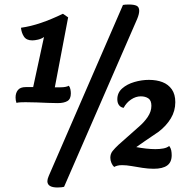

<svg xmlns="http://www.w3.org/2000/svg" viewBox="-20 -740 832 851"><path d="M235 91Q190 91 190 63Q190 54 196 40L525 -718Q530 -719 535.5 -719.5Q541 -720 551 -720Q574 -720 585.5 -714.5Q597 -709 597 -692Q597 -686 595 -677Q593 -668 588 -656L264 88Q262 89 253 90Q244 91 235 91ZM236 -283Q216 -283 192.5 -284Q169 -285 143.5 -286Q118 -287 93 -287Q82 -287 71 -286.5Q60 -286 53 -284Q49 -295 49 -308Q49 -328 59.5 -341Q70 -354 94 -354H127L175 -576Q164 -568 149 -564.5Q134 -561 123 -561Q97 -561 86 -578Q75 -595 73 -617Q116 -623 161.5 -638.5Q207 -654 259 -679L282 -663L223 -353H247Q261 -353 270.5 -355Q280 -357 285 -360Q290 -354 292 -344.5Q294 -335 294 -326Q294 -301 278.5 -292Q263 -283 236 -283ZM661 8Q637 8 611.5 4Q586 0 563 -4Q540 -8 521 -8Q508 -8 499.5 -5.5Q491 -3 486 0Q479 -6 474 -17.5Q469 -29 469 -41Q469 -58 479 -70.5Q489 -83 505 -98L593 -176Q619 -198 635 -222Q651 -246 651 -271Q651 -295 637.5 -304Q624 -313 604 -313Q582 -313 561 -299Q540 -285 528 -262Q515 -264 507.5 -274Q500 -284 500 -300Q500 -329 521.5 -348Q543 -367 575.5 -376.5Q608 -386 640 -386Q674 -386 700 -376Q726 -366 741.5 -344Q757 -322 757 -287Q757 -248 737 -215Q717 -182 683 -156Q671 -148 655 -137Q639 -126 620.5 -113.5Q602 -101 584 -88Q605 -84 627.5 -81.5Q650 -79 669 -79Q688 -79 704 -82Q720 -85 730 -93Q737 -84 739 -73.5Q741 -63 741 -52Q741 -21 721 -6.5Q701 8 661 8Z"/></svg>

Font: Sansita Swashed Light SemiBold
Style: Regular
Weight: 600
Version: Version 1.003